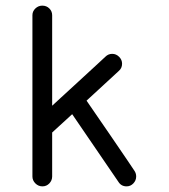

<svg xmlns="http://www.w3.org/2000/svg" viewBox="-20 -668 600 681"><path d="M130 -648Q145 -648 155 -638Q165 -628 165 -614Q165 -613 165 -613V-293Q177 -304 196.5 -322Q216 -340 257.5 -378Q299 -416 326.5 -441.5Q354 -467 354 -467Q364 -477 378 -477Q392 -477 402.5 -466.5Q413 -456 413 -442Q413 -426 401 -416L287 -311Q298 -295 315.5 -269.5Q333 -244 370.5 -189.5Q408 -135 432.5 -98.5Q457 -62 457 -62Q463 -53 463 -42Q463 -28 453 -17.5Q443 -7 429 -7Q410 -7 400 -23L236 -263L165 -198Q165 -42 165 -42Q165 -28 155 -17.5Q145 -7 130.5 -7Q116 -7 105.5 -17.5Q95 -28 95 -42V-205Q95 -209 95 -212.5Q95 -216 95 -220Q95 -613 95 -613V-614Q95 -628 105.5 -638Q116 -648 130 -648Z"/></svg>

Font: Brass Mono
Style: Regular
Weight: 400
Monospace: yes
Version: Version 1.100; ttfautohint (v1.8.3) -l 8 -r 50 -G 200 -x 14 